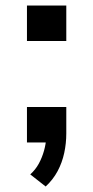

<svg xmlns="http://www.w3.org/2000/svg" viewBox="-20 -518 338 698"><path d="M146 160 90 116Q109 99 121 77Q133 55 140 30Q147 5 148 -18L169 0H78V-129H221V-33Q221 3 213.5 38Q206 73 189.5 104Q173 135 146 160ZM78 -369V-498H221V-369Z"/></svg>

Font: Nunito Sans 7pt SemiExpanded SemiBold
Style: Regular
Weight: 600
Width: 6
Designer: Vernon Adams
Foundry: Vernon Adams
Version: Version 3.101;gftools[0.9.27]